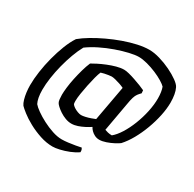

<svg xmlns="http://www.w3.org/2000/svg" viewBox="-190 -908 1328 1312"><g transform="rotate(30 474.0 -252.0)"><path d="M382 200Q333 200 282 183Q231 166 187 142Q143 118 112.5 94Q82 70 71 58Q61 44 54 20Q47 -4 43.5 -32Q40 -60 40 -87Q40 -137 48.5 -196Q57 -255 72.5 -314Q88 -373 108.5 -425.5Q129 -478 154 -516Q185 -542 229.5 -568.5Q274 -595 326 -619.5Q378 -644 431.5 -663Q485 -682 535 -693Q585 -704 626 -704Q664 -704 710 -690.5Q756 -677 798.5 -656.5Q841 -636 872 -613.5Q903 -591 911 -573Q921 -553 926 -525Q931 -497 931 -464Q931 -415 919 -358.5Q907 -302 886 -245.5Q865 -189 837.5 -140Q810 -91 778 -56Q767 -47 741.5 -33.5Q716 -20 687 -10Q658 0 635 0Q615 0 598 -8.5Q581 -17 569 -29.5Q557 -42 552 -53Q534 -41 511 -29Q488 -17 463 -8.5Q438 0 414 0Q391 0 367 -9Q343 -18 322.5 -31.5Q302 -45 288 -58Q274 -71 270 -79Q265 -87 263 -104Q261 -121 261 -139Q261 -162 265 -197Q269 -232 277.5 -272Q286 -312 297 -351Q308 -390 321 -420Q336 -429 362.5 -442.5Q389 -456 421 -469Q453 -482 485.5 -491Q518 -500 545 -500Q560 -500 584 -494Q608 -488 635.5 -478.5Q663 -469 687.5 -459.5Q712 -450 726 -443L728 -420Q716 -408 706.5 -395.5Q697 -383 690.5 -362Q684 -341 678 -304L638 -80Q649 -76 663 -72.5Q677 -69 695 -69Q723 -92 749.5 -134Q776 -176 797 -229.5Q818 -283 830 -339Q842 -395 842 -445Q842 -471 838.5 -493.5Q835 -516 829 -531Q818 -543 791 -559.5Q764 -576 728.5 -591Q693 -606 655.5 -616Q618 -626 588 -626Q560 -626 514.5 -615.5Q469 -605 416.5 -586.5Q364 -568 314.5 -543.5Q265 -519 227 -491Q206 -453 188 -404Q170 -355 156.5 -302Q143 -249 135.5 -197.5Q128 -146 128 -102Q128 -68 133 -42Q138 -16 147 1Q160 17 189.5 38Q219 59 257.5 79Q296 99 336.5 112.5Q377 126 412 126Q433 126 461 122.5Q489 119 515.5 114.5Q542 110 559 106Q562 110 565 118Q568 126 567 138Q540 157 504.5 171Q469 185 436 192.5Q403 200 382 200ZM443 -84Q456 -84 476 -88.5Q496 -93 515.5 -100Q535 -107 547 -112L597 -387Q583 -394 562.5 -401Q542 -408 523.5 -412.5Q505 -417 494 -417Q485 -417 470 -414.5Q455 -412 440 -409Q425 -406 414 -402Q406 -384 397.5 -352Q389 -320 381 -281.5Q373 -243 367.5 -207.5Q362 -172 362 -149Q362 -142 362.5 -136Q363 -130 364 -125Q370 -115 384.5 -105.5Q399 -96 415.5 -90Q432 -84 443 -84Z"/></g></svg>

Font: Texturina 12pt SemiBold
Style: Italic
Weight: 600
Italic angle: -11°
Version: Version 1.002